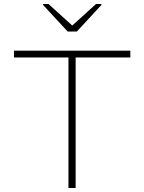

<svg xmlns="http://www.w3.org/2000/svg" viewBox="-20 -942 723 962"><path d="M323 0V-654H50V-688H633V-654H359V0ZM319 -784 196 -917V-922H223L342 -814L461 -922H488V-917L365 -784Z"/></svg>

Font: Saira Expanded Thin
Style: Regular
Weight: 250
Width: 7
Designer: Hector Gatti with collaboration of the Omnibus-Type team
Foundry: Omnibus-Type
Version: Version 1.101